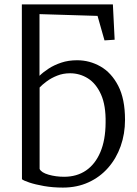

<svg xmlns="http://www.w3.org/2000/svg" viewBox="-20 -839 620 870"><path d="M265 11Q219 11 179.2 4Q139.5 -3 112.8 -12Q86 -21 79.5 -27L79 -819H491.5L499.5 -659L453.5 -656L422 -767L159 -775V-495.5Q175.5 -512 200.5 -528.2Q225.5 -544.5 257.8 -555.2Q290 -566 329.5 -566Q386 -566 435.5 -537.8Q485 -509.5 515.8 -450Q546.5 -390.5 546.5 -296Q546.5 -232.5 526.8 -176.8Q507 -121 470 -78.8Q433 -36.5 381 -12.8Q329 11 265 11ZM270.5 -38Q328 -38 369.8 -66.5Q411.5 -95 434.8 -149.8Q458 -204.5 458.5 -282.5Q460 -361 437.8 -410.8Q415.5 -460.5 378.5 -483.8Q341.5 -507 297.5 -507Q266 -507 239 -496.2Q212 -485.5 191.5 -470.2Q171 -455 159.5 -442.5V-73.5Q167 -57 200 -47.5Q233 -38 270.5 -38Z"/></svg>

Font: Merriweather 28pt Light
Style: Regular
Weight: 300
Version: Version 2.100